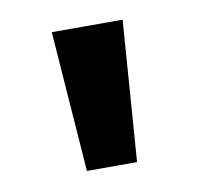

<svg xmlns="http://www.w3.org/2000/svg" viewBox="-44 -818 358 347"><g transform="rotate(-10 135.5 -644.0)"><path d="M90 -515H182L201 -773H71Z"/></g></svg>

Font: Noto Sans Telugu Condensed
Style: Bold
Weight: 700
Width: 3
Designer: Jelle Bosma - Monotype Design Team
Foundry: Monotype Imaging Inc.
Version: Version 2.005